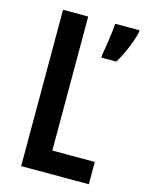

<svg xmlns="http://www.w3.org/2000/svg" viewBox="-110 -781 639 847"><g transform="rotate(15 210.0 -357.0)"><path d="M71 0H380V-102H186V-714H71ZM420 -704V-714H309C308 -679 294 -593 289 -566V-554H357C381 -592 409 -657 420 -704Z"/></g></svg>

Font: Noto Sans Gurmukhi UI ExtraCondensed SemiBold
Style: Regular
Weight: 600
Width: 2
Designer: Jelle Bosma - Monotype Design Team
Foundry: Monotype Imaging Inc.
Version: Version 2.004